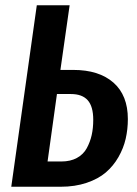

<svg xmlns="http://www.w3.org/2000/svg" viewBox="-20 -711 522 731"><path d="M258.8 -444.8Q356.9 -444.8 411.9 -396.5Q466.8 -348.1 466.8 -257.8Q466.8 -218.8 458.5 -182.6Q450.2 -146.5 430.9 -112.8Q411.6 -79.1 382.8 -54.4Q354 -29.8 309.8 -14.9Q265.6 0 210.9 0H22.9L120.1 -690.9H245.1L210 -444.8ZM213.9 -96.2Q248 -96.2 272.7 -109.6Q297.4 -123 310.3 -146.7Q323.2 -170.4 329.1 -196.8Q335 -223.1 335 -254.9Q335 -305.7 314 -329.3Q293 -353 250 -353H196.8L161.1 -96.2Z"/></svg>

Font: Fira Sans Compressed Medium
Style: Italic
Weight: 500
Width: 3
Italic angle: -8°
Designer: Carrois Corporate & Edenspiekermann AG
Foundry: Carrois Corporate GbR & Edenspiekermann AG
Version: Version 4.203;PS 004.203;hotconv 1.0.88;makeotf.lib2.5.64775